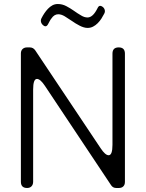

<svg xmlns="http://www.w3.org/2000/svg" viewBox="-20 -936 726 956"><path d="M194 -811Q186 -818 184 -827.5Q182 -837 187 -846Q193 -858 201 -870Q209 -882 219 -892.5Q229 -903 241 -909.5Q253 -916 268 -916Q290 -916 310 -905.5Q330 -895 347 -883Q357 -876 366 -870Q375 -864 384 -859Q400 -849 416 -849Q443 -849 466 -896Q471 -907 479 -907Q484 -907 491 -902Q499 -896 501.5 -886.5Q504 -877 499 -868Q493 -856 485 -843.5Q477 -831 466.5 -820.5Q456 -810 443.5 -803.5Q431 -797 416 -797Q398 -797 376 -808.5Q354 -820 339 -831L302 -855Q285 -865 270 -865Q250 -865 236 -844Q231 -838 227.5 -831Q224 -824 220 -817Q214 -805 206 -805Q200 -805 194 -811ZM84 -31V-670Q84 -684 92.5 -692Q101 -700 115 -700H128Q145 -700 155 -686L481 -198Q504 -163 521 -163Q540 -163 540 -215V-669Q540 -700 571 -700Q602 -700 602 -669V-30Q602 -16 594 -8Q586 0 572 0H559Q542 0 533 -14L204 -508Q181 -543 164 -543Q145 -543 145 -490V-31Q145 -17 137 -8.5Q129 0 115 0Q84 0 84 -31Z"/></svg>

Font: Higure Gothic
Style: Regular
Weight: 400
Designer: Yoshimichi Ohira
Foundry: Positype
Version: Version 1.000